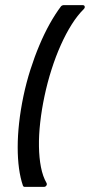

<svg xmlns="http://www.w3.org/2000/svg" viewBox="-20 -691 352 752"><path d="M77.1 41Q71.8 41 69.8 36.1Q59.6 6.3 54.4 -31.7Q49.3 -69.8 49.3 -114.7Q49.3 -159.7 54.9 -210Q60.5 -260.3 71.8 -314.5Q83 -367.7 99.1 -418.2Q115.2 -468.8 134.3 -513.9Q153.3 -559.1 174.8 -597.7Q196.3 -636.2 218.8 -666Q220.2 -668 223.4 -669.4Q226.6 -670.9 229 -670.9H303.7Q310.5 -670.9 311.8 -665.5Q313 -660.2 307.6 -654.8Q283.7 -631.3 261 -595.5Q238.3 -559.6 218.3 -514.9Q198.2 -470.2 181.9 -418.9Q165.5 -367.7 154.3 -314.5Q143.1 -261.7 137.5 -211.4Q131.8 -161.1 132.6 -116.9Q133.3 -72.8 140.4 -36.4Q147.5 0 162.1 25.4Q165 30.8 161.6 35.9Q158.2 41 151.4 41Z"/></svg>

Font: Fibel Nord
Style: Bold Italic
Weight: 700
Designer: Peter Wiegel
Foundry: Peter Wioegel
Version: Version 000.000